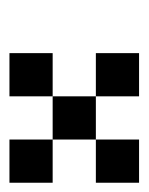

<svg xmlns="http://www.w3.org/2000/svg" viewBox="26 -430 313 404"><g transform="rotate(-90 182.0 -227.5)"><path d="M0 -363.6H90.9V-272.7H0ZM90.9 -272.7H181.8V-181.8H90.9ZM181.8 -181.8H272.7V-90.9H181.8ZM181.8 -363.6H272.7V-272.7H181.8ZM0 -181.8H90.9V-90.9H0Z"/></g></svg>

Font: Micro 5
Style: Regular
Weight: 400
Designer: Sarah Cadigan-Fried
Version: Version 1.000; ttfautohint (v1.8.4.7-5d5b)